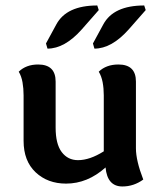

<svg xmlns="http://www.w3.org/2000/svg" viewBox="-20 -654 567 691"><path d="M64.9 -311Q64.9 -335.9 61 -357.9Q57.1 -379.9 47.4 -396Q74.2 -421.9 117.2 -421.9Q180.2 -421.9 180.2 -360.4V-194.8Q180.2 -135.7 202.1 -106.7Q224.1 -77.6 260.7 -77.6Q303.2 -77.6 353.5 -109.4V-311Q353.5 -335.9 349.4 -357.9Q345.2 -379.9 335.4 -396Q362.3 -421.9 406.2 -421.9Q469.2 -421.9 469.2 -360.4V-120.1Q469.2 -76.2 495.6 -7.8Q461.4 17.1 420.4 17.1Q366.2 17.1 359.9 -51.3Q294.9 6.8 217.8 6.8Q151.4 6.8 108.2 -33.9Q64.9 -74.7 64.9 -147ZM150.9 -479 145.5 -497.6 182.6 -565.9Q219.2 -634.3 330.1 -634.3L335.4 -617.7L274.4 -548.3Q212.9 -479 150.9 -479ZM319.8 -479 314.5 -497.6 351.6 -565.9Q388.2 -634.3 499 -634.3L504.4 -617.7L443.4 -548.3Q381.8 -479 319.8 -479Z"/></svg>

Font: Bainsley
Style: Bold
Weight: 700
Designer: Paul James MIller
Foundry: High-Logic / Made with FontCreator
Version: Version 1.411;March 28, 2021;FontCreator 13.0.0.2683 64-bit